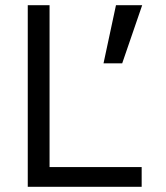

<svg xmlns="http://www.w3.org/2000/svg" viewBox="-20 -720 640 740"><path d="M87 0V-700H171V-76H526V0ZM379 -476 427 -700H528L451 -476Z"/></svg>

Font: DM Mono
Style: Regular
Weight: 400
Designer: Colophon Foundry
Foundry: Colophon Foundry
Version: Version 1.000; ttfautohint (v1.8.2.53-6de2)